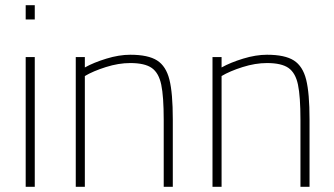

<svg xmlns="http://www.w3.org/2000/svg" viewBox="-20 -720 1287 740"><path d="M79 -700H114V-645H79ZM79 -500H114V0H79Z M272 -500H307V-460Q341 -479 390 -494Q439 -509 482 -509Q551 -509 585.5 -487Q620 -465 633 -413Q646 -361 646 -260V0H611V-258Q611 -348 601.5 -393.5Q592 -439 565 -458Q538 -477 482 -477Q437 -477 388 -461.5Q339 -446 307 -427V0H272Z M799 -500H834V-460Q868 -479 917 -494Q966 -509 1009 -509Q1078 -509 1112.5 -487Q1147 -465 1160 -413Q1173 -361 1173 -260V0H1138V-258Q1138 -348 1128.5 -393.5Q1119 -439 1092 -458Q1065 -477 1009 -477Q964 -477 915 -461.5Q866 -446 834 -427V0H799Z"/></svg>

Font: Cairo ExtraLight
Style: Regular
Weight: 275
Designer: Mohamed Gaber, Accademia di Belle Arti di Urbino and others
Foundry: Kief Type Foundry, Accademia di Belle Arti di Urbino and others
Version: Version 3.011